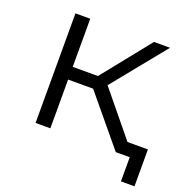

<svg xmlns="http://www.w3.org/2000/svg" viewBox="-117 -638 852 866"><g transform="rotate(20 309.0 -205.0)"><path d="M101 0H172V-234H292L486 0H553V116H618V-61H520L348 -271L555 -526H478L293 -295H172V-526H101Z"/></g></svg>

Font: Malon Grotesk
Style: Regular
Weight: 400
Designer: Julieta Ulanovsky
Foundry: Julieta Ulanovsky
Version: Version 7.200